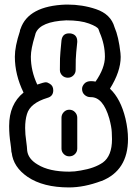

<svg xmlns="http://www.w3.org/2000/svg" viewBox="-20 -820 600 840"><path d="M283 -136Q269 -136 259 -146Q249 -156 249 -170V-305Q249 -319 259 -329.5Q269 -340 283 -340Q298 -340 308 -329.5Q318 -319 318 -305V-170Q318 -156 308 -146Q298 -136 283 -136ZM282 0Q169 0 101 -46Q38 -89 31 -153Q30 -153 30 -154Q29 -171 26 -192Q20 -229 20 -269Q20 -364 83 -415Q45 -493 45 -572Q45 -617 67 -683Q67 -689 70 -694Q104 -794 268 -800H275Q341 -800 400 -780Q465 -758 481 -701Q499 -660 507 -588L508 -571Q508 -507 461 -432Q508 -388 529 -301Q540 -254 540 -212Q540 -74 424 -28H423Q348 0 282 0ZM283 -69Q307 -69 333 -74Q394 -84 430 -109Q470 -138 470 -211L469 -242Q468 -265 458 -302Q431 -395 378 -395H376Q361 -395 350 -405Q339 -415 339 -431Q339 -443 349 -454Q359 -465 378 -465Q388 -465 398 -463Q439 -522 439 -572Q439 -625 416 -678L411 -692Q407 -703 369.5 -717Q332 -731 270 -731Q157 -726 136 -675L133 -664Q115 -606 115 -572Q115 -510 143 -450Q172 -460 180 -460Q188 -460 197 -454Q213 -445 213 -425Q213 -399 188 -392Q112 -369 98 -321Q90 -295 90 -260Q90 -233 95 -200Q98 -179 99 -160Q104 -124 145 -100Q195 -69 283 -69ZM277 -480Q262 -480 252 -490Q242 -500 242 -514Q242 -546 242.5 -564Q243 -582 249 -643Q253 -674 282 -674H287Q318 -670 318 -639V-636Q315 -607 313.5 -591Q312 -575 311.5 -560Q311 -545 311 -514Q311 -500 301 -490Q291 -480 277 -480Z"/></svg>

Font: Bubblez Graffiti
Style: Regular
Weight: 400
Designer: GGBotNet
Foundry: GGBotNet
Version: 1.00